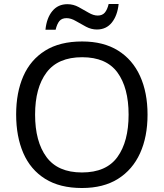

<svg xmlns="http://www.w3.org/2000/svg" viewBox="-20 -933 821 963"><path d="M720 -358Q720 -247 682.5 -164.5Q645 -82 572 -36Q499 10 391 10Q280 10 206.5 -36Q133 -82 97 -165Q61 -248 61 -359Q61 -469 97 -551Q133 -633 206.5 -679Q280 -725 392 -725Q499 -725 572 -679.5Q645 -634 682.5 -551.5Q720 -469 720 -358ZM156 -358Q156 -223 213 -145.5Q270 -68 391 -68Q513 -68 569 -145.5Q625 -223 625 -358Q625 -493 569 -569.5Q513 -646 392 -646Q271 -646 213.5 -569.5Q156 -493 156 -358ZM208 -784Q214 -843 242.5 -877.5Q271 -912 318 -912Q348 -912 374.5 -897.5Q401 -883 425 -869Q449 -855 470 -855Q493 -855 505.5 -869.5Q518 -884 525 -913H575Q569 -855 541 -820Q513 -785 466 -785Q438 -785 411.5 -799Q385 -813 360.5 -827.5Q336 -842 314 -842Q290 -842 278 -827.5Q266 -813 259 -784Z"/></svg>

Font: Noto Sans Adlam
Style: Regular
Weight: 400
Designer: Mark Jamra, Neil Patel
Foundry: JamraPatel LLC
Version: Version 3.001